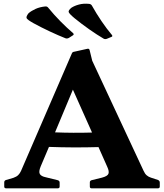

<svg xmlns="http://www.w3.org/2000/svg" viewBox="-20 -1023 892 1043"><path d="M584 -822 560 -812Q550 -809 543 -813Q507 -834 465 -863.5Q423 -893 385 -924Q355 -949 353 -958Q351 -967 368 -981Q385 -992 409.5 -998.5Q434 -1005 464 -1002Q474 -1001 479 -993Q503 -950 531.5 -908Q560 -866 588 -833Q594 -825 584 -822ZM376 -831 354 -817Q344 -812 336 -815Q298 -830 251 -852Q204 -874 162 -897Q128 -916 124.5 -924.5Q121 -933 135 -951Q150 -964 173 -974.5Q196 -985 226 -988Q236 -989 242 -981Q273 -943 308.5 -907Q344 -871 377 -843Q384 -836 376 -831ZM13 0Q3 0 3 -10V-32Q3 -42 12 -45L53 -57Q70 -63 79 -72Q88 -81 94 -94L370 -732Q373 -741 383 -742L455 -758Q465 -760 467 -750L481 -693L760 -95Q767 -79 777 -70.5Q787 -62 800 -58L839 -45Q848 -41 848 -31V-10Q848 0 838 0H477Q468 0 468 -10V-32Q468 -41 477 -44L534 -58Q564 -66 569 -79Q574 -92 563 -116L515 -224Q379 -220 246 -225L201 -119Q189 -90 196.5 -77.5Q204 -65 229 -60L294 -44Q304 -41 304 -31V-10Q304 0 294 0ZM279 -304Q378 -300 480 -303L376 -536Z"/></svg>

Font: Hahmlet
Style: Bold
Weight: 700
Designer: Minjoo Ham & Mark Frömberg
Foundry: hypertype
Version: Version 1.002; ttfautohint (v1.8.3)